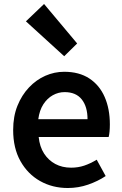

<svg xmlns="http://www.w3.org/2000/svg" viewBox="-20 -929 613 963"><path d="M320 14Q243 14 181 -21Q119 -56 82.5 -121Q46 -186 46 -277Q46 -345 67.5 -398.5Q89 -452 125.5 -490.5Q162 -529 207.5 -549Q253 -569 302 -569Q377 -569 428 -535.5Q479 -502 505 -442.5Q531 -383 531 -305Q531 -286 529.5 -269.5Q528 -253 525 -242H174Q179 -193 201 -159Q223 -125 257.5 -106.5Q292 -88 337 -88Q372 -88 403 -98.5Q434 -109 465 -128L510 -46Q471 -20 422 -3Q373 14 320 14ZM172 -331H419Q419 -394 390 -430.5Q361 -467 304 -467Q273 -467 245 -451.5Q217 -436 197.5 -406Q178 -376 172 -331ZM302 -647 110 -822 201 -909 367 -711Z"/></svg>

Font: Noto Sans SC SemiBold
Style: Regular
Weight: 600
Designer: Ryoko NISHIZUKA 西塚涼子 (kana, bopomofo & ideographs); Paul D. Hunt (Latin, Greek & Cyrillic); Sandoll Communications 산돌커뮤니
Foundry: Adobe
Version: Version 2.004-H2;hotconv 1.0.118;makeotfexe 2.5.65603